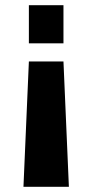

<svg xmlns="http://www.w3.org/2000/svg" viewBox="-20 -560 356 740"><path d="M70.4 160 91.3 -323H224.6L245.5 160ZM91.3 -393.1V-540H224.6V-393.1Z"/></svg>

Font: Pathway Extreme 8pt Thin
Style: Regular
Weight: 100
Version: Version 1.001;gftools[0.9.26]